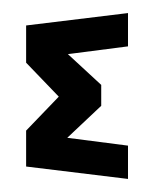

<svg xmlns="http://www.w3.org/2000/svg" viewBox="-20 -279 236 294"><path d="M176 -208V-259L20 -240V-183L70 -131L20 -79V-24L176 -5V-56L83 -68L135 -117V-149L83 -197V-196Z"/></svg>

Font: Hussar Tani
Style: Dwa
Weight: 700
Foundry: Cannot Into Space Fonts
Version: Version 0.92